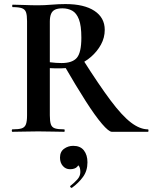

<svg xmlns="http://www.w3.org/2000/svg" viewBox="-20 -648 750 944"><path d="M530 0Q515 0 481.5 -39Q448 -78 401 -151.5Q354 -225 295 -327L387 -356Q467 -230 523.5 -154.5Q580 -79 624 -45.5Q668 -12 708 -12Q710 -12 710 -6Q710 0 708 0Q638 0 594 0Q550 0 530 0ZM302 -628Q394 -628 444.5 -594.5Q495 -561 495 -501Q495 -463 476.5 -429Q458 -395 427.5 -368.5Q397 -342 358.5 -327Q320 -312 280 -312Q266 -312 251.5 -312Q237 -312 225 -313V-81Q225 -52 230 -37Q235 -22 250 -17Q265 -12 296 -12Q298 -12 298 -6Q298 0 296 0Q270 0 238 -1Q206 -2 168 -2Q132 -2 99.5 -1Q67 0 41 0Q38 0 38 -6Q38 -12 41 -12Q72 -12 87 -17Q102 -22 107.5 -37Q113 -52 113 -81V-544Q113 -573 108 -587.5Q103 -602 88 -607.5Q73 -613 42 -613Q40 -613 40 -619Q40 -625 42 -625Q68 -625 100 -623.5Q132 -622 168 -622Q198 -622 233.5 -625Q269 -628 302 -628ZM380 -463Q380 -522 368 -553Q356 -584 335 -595.5Q314 -607 287 -607Q264 -607 250.5 -600.5Q237 -594 231 -579.5Q225 -565 225 -542V-342Q239 -340 255 -339Q271 -338 283 -338Q336 -338 358 -364Q380 -390 380 -463ZM334 275Q330 277 326.5 272.5Q323 268 327 265Q345 251 360 234.5Q375 218 375 198Q375 175 366 166Q357 157 343 156L370 137Q371 160 359.5 172Q348 184 324 184Q303 184 289 168Q275 152 275 127Q275 98 295 83.5Q315 69 340 69Q375 69 392.5 91.5Q410 114 410 150Q410 192 388 222Q366 252 334 275Z"/></svg>

Font: Cormorant Light
Style: Bold
Weight: 700
Version: Version 4.000